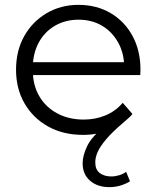

<svg xmlns="http://www.w3.org/2000/svg" viewBox="-20 -550 644 790"><path d="M430 220Q381 220 350.5 193.5Q320 167 320 122Q320 90 338.5 51.5Q357 13 405 -25L428 -14Q404 -5 377.5 0Q351 5 322 5Q240 5 178 -29.5Q116 -64 81 -124.5Q46 -185 46 -263Q46 -341 79.5 -401Q113 -461 171.5 -495.5Q230 -530 303 -530Q377 -530 434.5 -496.5Q492 -463 525 -402.5Q558 -342 558 -263Q558 -258 557.5 -252.5Q557 -247 557 -241H100V-294H519L491 -273Q491 -330 466.5 -374.5Q442 -419 400 -444Q358 -469 303 -469Q249 -469 206 -444Q163 -419 139 -374Q115 -329 115 -271V-260Q115 -200 141.5 -154.5Q168 -109 215.5 -83.5Q263 -58 324 -58Q372 -58 413.5 -75Q455 -92 485 -127L525 -81Q517 -71 507.5 -63Q498 -55 487 -45Q440 -5 415.5 24.5Q391 54 381.5 76Q372 98 372 118Q372 148 390.5 162Q409 176 438 176Q454 176 470.5 171Q487 166 499 157L515 196Q497 207 475.5 213.5Q454 220 430 220Z"/></svg>

Font: MOST Montserrat
Style: Regular
Weight: 400
Designer: Julieta Ulanovsky
Foundry: Julieta Ulanovsky
Version: Version 8.000;March 11, 2024;FontCreator 15.0.0.2926 64-bit